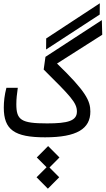

<svg xmlns="http://www.w3.org/2000/svg" viewBox="-20 -826 637 1159"><path d="M252 2.9C445.3 2.9 525.4 -49.3 525.4 -152.3C525.4 -217.3 499 -273.9 324.2 -442.4L597.2 -616.2L594.7 -704.6L254.4 -482.9L243.7 -406.2C404.3 -246.6 444.3 -206.5 444.3 -152.8C444.3 -96.2 389.2 -81.1 264.2 -81.1C106.4 -81.1 78.6 -102.1 78.6 -197.3C78.6 -230.5 82 -255.9 87.4 -295.9H18.6C7.3 -252.4 2.9 -213.4 2.9 -176.3C2.9 -43 66.4 2.9 252 2.9ZM258.3 -527.3 582 -738.3 582.5 -806.2 258.8 -593.8ZM269 313 337.4 244.1 278.8 185.1 338.9 124.5 270.5 55.7 202.1 124.5 261.2 183.6 200.7 244.1Z"/></svg>

Font: Cascadia Code SemiLight
Style: Regular
Weight: 350
Monospace: yes
Designer: Aaron Bell
Foundry: Saja Typeworks
Version: Version 2404.023